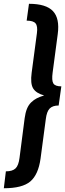

<svg xmlns="http://www.w3.org/2000/svg" viewBox="-50 -857 344 1014"><path d="M-29.8 137.2 -19 47.9Q16.1 47.9 32.2 32.2Q48.3 16.6 53.2 -23.9L80.1 -231.9Q84 -261.7 92.3 -282.2Q100.6 -302.7 114.5 -316.2Q128.4 -329.6 143.8 -337.6Q159.2 -345.7 183.1 -353Q141.1 -364.3 125.2 -389.9Q109.4 -415.5 117.2 -473.1L145 -682.1Q149.9 -718.8 137.9 -733.4Q126 -748 90.8 -748L103 -836.9Q193.4 -836.9 229.7 -798.3Q266.1 -759.8 254.9 -676.8L228 -474.1Q222.2 -432.1 231.7 -416.5Q241.2 -400.9 273.9 -400.9L259.8 -299.8Q228 -299.8 212.4 -283.9Q196.8 -268.1 191.9 -228L164.1 -19Q152.3 65.4 110.1 101.3Q67.9 137.2 -29.8 137.2Z"/></svg>

Font: Fira Sans Compressed Medium
Style: Italic
Weight: 500
Width: 3
Italic angle: -8°
Designer: Carrois Corporate & Edenspiekermann AG
Foundry: Carrois Corporate GbR & Edenspiekermann AG
Version: Version 4.203;PS 004.203;hotconv 1.0.88;makeotf.lib2.5.64775